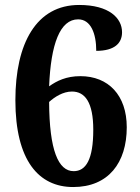

<svg xmlns="http://www.w3.org/2000/svg" viewBox="-20 -744 565 774"><path d="M275 10C417 10 491 -88 491 -231C491 -360 417 -437 304 -437C247 -437 209 -418 178 -396C185 -567 222 -666 295 -666C346 -666 368 -609 368 -539C442 -539 472 -570 472 -614C472 -671 420 -724 299 -724C127 -724 42 -570 42 -340C42 -97 136 10 275 10ZM277 -54C215 -54 179 -138 178 -333C200 -353 234 -375 270 -375C323 -375 356 -331 356 -221C356 -100 326 -54 277 -54Z"/></svg>

Font: Noto Serif SemiCondensed
Style: Bold
Weight: 700
Width: 4
Designer: Monotype Design Team
Foundry: Monotype Imaging Inc.
Version: Version 2.015